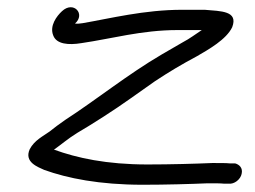

<svg xmlns="http://www.w3.org/2000/svg" viewBox="-20 -499 704 530"><path d="M545 -472H483C378 -472 284 -448 208 -435C200 -434 194 -433 187 -434C217 -460 183 -498 151 -468C137 -455 116 -428 127 -401C136 -377 169 -374 205 -380C288 -392 371 -416 470 -416H537C520 -405 505 -393 484 -382L427 -349C333 -294 245 -223 160 -168C143 -156 129 -146 117 -136C99 -123 75 -112 62 -87C46 -51 85 -38 102 -30C166 -7 254 11 374 11C438 11 507 9 553 7C574 7 590 7 598 8H611C627 10 644 -4 647 -19C651 -36 640 -45 629 -48H614C605 -49 589 -49 566 -49C520 -47 451 -45 387 -45C274 -45 192 -63 129 -86C148 -99 167 -116 193 -132C239 -159 295 -195 340 -227L408 -275C449 -302 481 -321 524 -344C555 -362 605 -390 621 -424C638 -469 591 -468 545 -472Z"/></svg>

Font: Stray Cat
Style: BdExtObl
Weight: 700
Version: Version 1.0